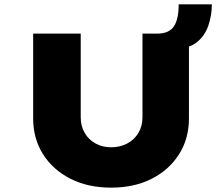

<svg xmlns="http://www.w3.org/2000/svg" viewBox="-20 -854 1019 880"><path d="M489 6Q383 6 302.5 -35Q222 -76 177 -147.5Q132 -219 132 -311V-700H350V-317Q350 -276 368 -245Q386 -214 417.5 -196.5Q449 -179 489 -179Q531 -179 563.5 -196.5Q596 -214 614.5 -245Q633 -276 633 -317V-700H701Q754 -700 776.5 -732.5Q799 -765 799 -834H951Q951 -784 935 -737Q919 -690 883 -661Q847 -632 787 -631L846 -665V-311Q846 -219 801 -147.5Q756 -76 676 -35Q596 6 489 6Z"/></svg>

Font: Lexend Mega Black
Style: Regular
Weight: 900
Version: Version 1.007